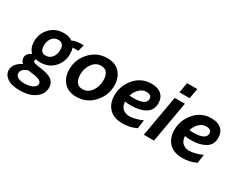

<svg xmlns="http://www.w3.org/2000/svg" viewBox="-157 -1239 2521 2027"><g transform="rotate(30 1104.0 -225.0)"><path d="M159 250Q56 250 5 212Q-46 174 -46 119Q-46 43 54 -10Q23 -34 23 -71Q23 -120 83 -150Q35 -195 35 -278Q35 -372 100 -440Q165 -508 267 -508Q333 -508 371 -478Q409 -500 476 -500H510L489 -422H442Q429 -422 420 -421Q431 -390 431 -346Q431 -251 367 -182.5Q303 -114 199 -114Q177 -114 150 -119Q139 -113 139 -100Q139 -84 163.5 -77Q188 -70 248 -62Q273 -58 290.5 -54.5Q308 -51 334.5 -41.5Q361 -32 377 -19Q393 -6 405 17.5Q417 41 417 71Q417 149 347.5 199.5Q278 250 159 250ZM250 -417Q202 -417 174 -379.5Q146 -342 146 -287Q146 -205 215 -205Q263 -205 291.5 -242.5Q320 -280 320 -334Q320 -417 250 -417ZM305 90Q305 73 293 61Q281 49 259.5 42.5Q238 36 218.5 32.5Q199 29 172.5 26Q146 23 136 21Q58 47 58 97Q58 128 86 145Q114 162 166 162Q224 162 264.5 142Q305 122 305 90Z M711 10Q611 10 557.5 -51Q504 -112 504 -205Q504 -326 587.5 -417Q671 -508 796 -508Q896 -508 949.5 -447Q1003 -386 1003 -293Q1003 -172 919.5 -81Q836 10 711 10ZM779 -406Q716 -406 674 -350Q632 -294 632 -215Q632 -157 656.5 -124.5Q681 -92 728 -92Q792 -92 833.5 -148.5Q875 -205 875 -284Q875 -342 850.5 -374Q826 -406 779 -406Z M1499 -363Q1499 -278 1431.5 -238.5Q1364 -199 1260 -199Q1210 -199 1184 -205Q1187 -147 1220 -119.5Q1253 -92 1299 -92Q1332 -92 1377.5 -104Q1423 -116 1456 -133L1442 -28Q1366 10 1275 10Q1166 10 1110 -50Q1054 -110 1054 -205Q1054 -325 1133.5 -416.5Q1213 -508 1336 -508Q1414 -508 1456.5 -469Q1499 -430 1499 -363ZM1331 -406Q1279 -406 1242.5 -367Q1206 -328 1194 -284Q1210 -280 1240 -280Q1395 -280 1395 -357Q1395 -406 1331 -406Z M1757 -576H1633L1654 -700H1779ZM1655 0H1531L1619 -500H1743Z M2229 -363Q2229 -278 2161.5 -238.5Q2094 -199 1990 -199Q1940 -199 1914 -205Q1917 -147 1950 -119.5Q1983 -92 2029 -92Q2062 -92 2107.5 -104Q2153 -116 2186 -133L2172 -28Q2096 10 2005 10Q1896 10 1840 -50Q1784 -110 1784 -205Q1784 -325 1863.5 -416.5Q1943 -508 2066 -508Q2144 -508 2186.5 -469Q2229 -430 2229 -363ZM2061 -406Q2009 -406 1972.5 -367Q1936 -328 1924 -284Q1940 -280 1970 -280Q2125 -280 2125 -357Q2125 -406 2061 -406Z"/></g></svg>

Font: Cabin
Style: Bold Italic
Weight: 700
Designer: Pablo Impallari
Foundry: Pablo Impallari. www.impallari.com Igino Marini. www.ikern.com
Version: Version 1.005